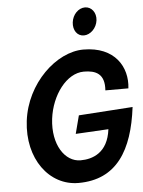

<svg xmlns="http://www.w3.org/2000/svg" viewBox="-62 -994 784 1055"><g transform="rotate(-5 330.0 -466.0)"><path d="M373 -869C368 -826 391 -792 428 -792C464 -792 499 -826 504 -869C509 -911 483 -945 447 -945C410 -945 378 -911 373 -869ZM660 -377 362 -357 336 -257 517 -267C501 -137 415 -110 350 -110C264 -110 197 -209 214 -351C230 -480 314 -594 410 -594C475 -594 526 -573 519 -481H646C660 -597 592 -715 418 -715C269 -715 99 -557 74 -351C49 -144 167 13 328 13C539 13 631 -141 660 -377Z"/></g></svg>

Font: Bluebird
Style: NrwObl
Weight: 400
Designer: Jasper
Foundry: Cannot Into Space Fonts
Version: Version 0.98